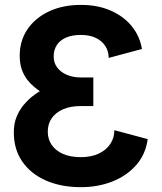

<svg xmlns="http://www.w3.org/2000/svg" viewBox="-20 -755 662 787"><path d="M311.5 -437.5H362.5V-320.3H311.5Q268.8 -320.3 238.5 -307.1Q208.3 -293.9 192 -270.4Q175.8 -246.8 175.8 -215.6Q175.8 -184.3 192 -160.8Q208.3 -137.2 238.5 -124Q268.8 -110.8 311.5 -110.8Q354.2 -110.8 385 -125.5Q415.8 -140.1 432.3 -165.2Q448.7 -190.2 448.7 -221.4L585.4 -184.8Q577.1 -122.8 538.6 -78.7Q500 -34.7 441 -11.2Q382.1 12.2 311.5 12.2Q231 12.2 168.9 -14.8Q106.9 -41.7 71.8 -92.2Q36.6 -142.6 36.6 -212.6Q36.6 -248.8 48.3 -276.9Q60.1 -304.9 77.6 -325.7Q95.2 -346.4 113 -360.2Q130.9 -374 143.3 -381.3Q133.5 -387.9 119.6 -399.3Q105.7 -410.6 92.2 -427.7Q78.6 -444.8 69.7 -469.2Q60.8 -493.7 60.8 -526.4Q60.8 -588.4 92.8 -635.3Q124.8 -682.1 181.3 -708.5Q237.8 -734.9 311.5 -734.9Q380.9 -734.9 434 -711.5Q487.1 -688.2 520.1 -647.5Q553.2 -606.7 561.8 -554.2L425.5 -517.6Q425.5 -544.2 412.2 -565.4Q398.9 -586.7 373.7 -599.2Q348.4 -611.8 311.5 -611.8Q275.1 -611.8 250.2 -600.7Q225.3 -589.6 212.6 -569.8Q200 -550 200 -523.4Q200 -497.1 214.7 -477.8Q229.5 -458.5 254.8 -448Q280 -437.5 311.5 -437.5Z"/></svg>

Font: Giphurs
Style: Regular
Weight: 400
Version: Version 2.010